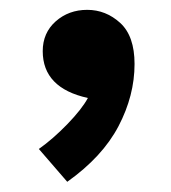

<svg xmlns="http://www.w3.org/2000/svg" viewBox="-20 -197 343 386"><path d="M156.7 0Q65.9 -20 65.9 -94.2Q65.9 -130.9 92 -154.1Q118.2 -177.2 155.3 -177.2Q192.9 -177.2 221.7 -150.9Q250.5 -124.5 250.5 -68.4Q250.5 -4.9 218.3 56.6Q186 118.2 115.2 168.5L58.1 102.5Q86.4 82.5 115.5 52.5Q144.5 22.5 156.7 0Z"/></svg>

Font: Estedad-FD Black
Style: Regular
Weight: 900
Designer: Amin Abedi
Version: Version 7.3